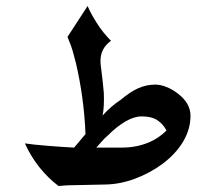

<svg xmlns="http://www.w3.org/2000/svg" viewBox="-20 -617 709 640"><path d="M522 -71Q480 -40 430.5 -21.5Q381 -3 333 -2L238 0Q201 0 175 3Q102 -53 63 -139Q89 -135 138.5 -131Q188 -127 227 -125Q251 -154 265 -170Q260 -292 233 -407Q222 -452 213.5 -472.5Q205 -493 205 -494L272 -597Q282 -573 302.5 -540.5Q323 -508 350 -481Q315 -456 315 -415Q315 -404 316 -398Q323 -344 326 -308Q328 -262 322 -232Q351 -264 382 -284Q414 -311 441 -323Q468 -335 498 -335Q515 -335 535 -327Q555 -319 573 -305Q615 -273 615 -231Q615 -187 591 -146Q567 -105 522 -71ZM452 -229Q427 -229 398 -212Q369 -195 340 -166Q329 -157 317.5 -143.5Q306 -130 301 -125H386Q437 -125 480 -144Q511 -158 535 -182Q524 -203 505 -216Q486 -229 452 -229Z"/></svg>

Font: Mirza SemiBold
Style: Regular
Weight: 600
Designer: Arabic design by Kourosh Beigpour, Latin design by Eduardo Tunni, engineering by Lasse Fister
Version: Version 1.0010g